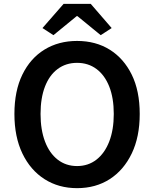

<svg xmlns="http://www.w3.org/2000/svg" viewBox="-20 -965 802 999"><path d="M381 14Q285 14 211.5 -33Q138 -80 96.5 -166.5Q55 -253 55 -372Q55 -492 96.5 -577Q138 -662 211.5 -707Q285 -752 381 -752Q478 -752 551 -706.5Q624 -661 665.5 -576.5Q707 -492 707 -372Q707 -253 665.5 -166.5Q624 -80 551 -33Q478 14 381 14ZM381 -101Q439 -101 482 -134.5Q525 -168 548.5 -229Q572 -290 572 -372Q572 -455 548.5 -514.5Q525 -574 482 -606Q439 -638 381 -638Q323 -638 280 -606Q237 -574 214 -514.5Q191 -455 191 -372Q191 -290 214 -229Q237 -168 280 -134.5Q323 -101 381 -101ZM258 -782 201 -819 311 -945H452L561 -819L504 -782L383 -881H379Z"/></svg>

Font: Noto Sans KR SemiBold
Style: Regular
Weight: 600
Designer: Ryoko NISHIZUKA  (kana, bopomofo & ideographs); Paul D. Hunt (Latin, Greek & Cyrillic); Sandoll Communications , Soo-you
Foundry: Adobe
Version: Version 2.004-H2;hotconv 1.0.118;makeotfexe 2.5.65603